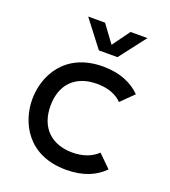

<svg xmlns="http://www.w3.org/2000/svg" viewBox="-136 -828 832 941"><g transform="rotate(20 280.0 -357.5)"><path d="M316 14C407 14 469 -15 512 -59L447 -123C416 -93 372 -76 316 -76C207 -76 138 -142 138 -255C138 -368 205 -434 316 -434C372 -434 417 -418 447 -387L512 -451C469 -494 406 -524 316 -524C115 -524 43 -375 43 -255C43 -135 115 14 316 14ZM162 -729 268 -591H365L471 -729H383L317 -638L250 -729Z"/></g></svg>

Font: Hibana 45 SubMedium
Style: Regular
Weight: 500
Width: 6
Designer: pygmalion
Foundry: ybstudio
Version: Version 2021.007;FEAKit 1.0